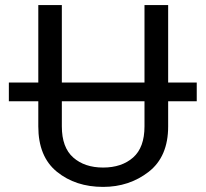

<svg xmlns="http://www.w3.org/2000/svg" viewBox="-20 -731 815 761"><path d="M388.7 9.8Q279.8 9.8 205.8 -50Q131.8 -109.9 131.8 -230V-329.6H15.1V-403.8H131.8V-710.9H225.1V-403.8H552.7V-710.9H646.5V-403.8H759.8V-329.6H646.5V-230Q646.5 -109.9 569.3 -50Q492.2 9.8 388.7 9.8ZM225.1 -230Q225.1 -146.5 270.3 -106.7Q315.4 -66.9 388.7 -66.9Q462.4 -66.9 507.6 -106.7Q552.7 -146.5 552.7 -230V-329.6H225.1Z"/></svg>

Font: Roboto21382017
Style: Regular
Weight: 400
Designer: Christian Robertson
Foundry: Google
Version: Version 2.138; 2017